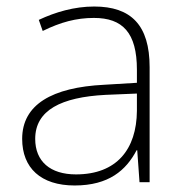

<svg xmlns="http://www.w3.org/2000/svg" viewBox="-20 -559 561 589"><path d="M269 -539C208 -539 150 -522 99 -498L111 -464C166 -491 214 -504 268 -504C356 -504 400 -459 400 -345V-305L300 -299C139 -291 48 -238 48 -133C48 -44 105 10 209 10C314 10 367 -37 399 -98H401L408 0H439V-353C439 -482 382 -539 269 -539ZM304 -268 400 -272V-219C399 -101 338 -24 213 -24C134 -24 88 -64 88 -133C88 -221 168 -261 304 -268Z"/></svg>

Font: Noto Sans Telugu ExtraLight
Style: Regular
Weight: 200
Designer: Jelle Bosma - Monotype Design Team
Foundry: Monotype Imaging Inc.
Version: Version 2.005